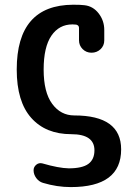

<svg xmlns="http://www.w3.org/2000/svg" viewBox="-20 -550 540 801"><path d="M277.3 9.8Q170.9 9.8 110.4 -58.1Q49.8 -126 49.8 -259.8Q49.8 -529.3 285.2 -530.3Q317.4 -530.3 332 -528.3Q368.2 -524.4 391.6 -494.1Q415 -463.9 415 -424.8V-381.8Q415 -359.4 399.4 -344.7Q383.8 -330.1 361.8 -330.1Q339.8 -330.1 324.7 -345.2Q309.6 -360.4 309.6 -381.8V-433.6Q309.6 -444.3 297.9 -447.3Q293 -448.2 282.2 -448.2Q226.6 -448.2 194.3 -400.9Q162.1 -353.5 162.1 -259.8Q162.1 -165 197.8 -116.7Q233.4 -68.4 290 -68.4Q485.4 -68.4 485.4 73.2Q485.4 230.5 275.4 230.5Q217.8 230.5 159.2 212.9Q142.6 208 131.3 192.9Q120.1 177.7 120.1 160.2Q120.1 146.5 131.3 137.2Q142.6 127.9 157.2 131.8Q224.6 151.4 266.6 152.3Q323.2 152.3 348.6 133.8Q374 115.2 374 77.1Q374 9.8 277.3 9.8Z"/></svg>

Font: Rounded-X Mgen+ 1mn medium
Style: Regular
Weight: 500
Designer: [Source Han Sans]
Ryoko NISHIZUKA  (kana & ideographs); Paul D. Hunt (Latin, Greek & Cyrillic); Wenlong ZHANG  (bopomofo
Version: Version 1.059.20150602